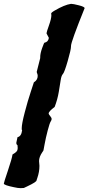

<svg xmlns="http://www.w3.org/2000/svg" viewBox="-24 -877 460 998"><path d="M243 -798 242 -806Q241 -811 260 -822Q311 -852 345 -857H346Q356 -857 385.5 -849.5Q415 -842 416 -835Q345 -659 345 -638V-635Q345 -619 328 -560Q311 -501 303 -492.5Q295 -484 291.5 -461Q288 -438 281.5 -399Q275 -360 260 -321Q229 -298 229 -287V-286Q230 -282 237 -273.5Q244 -265 244.5 -259.5Q245 -254 239.5 -245.5Q234 -237 224 -199Q214 -161 208 -128L202 -96Q202 -94 196 -86Q179 -61 179 -40L181 -15Q181 17 170 48L166 60Q168 68 117 92L100 100Q96 101 83 101Q70 101 48 96Q-1 86 -4 78V77Q-4 72 17 10Q38 -52 41 -74Q57 -83 62.5 -90Q68 -97 68 -107L67 -122Q62 -125 61 -131V-136L67 -164Q77 -166 83 -175Q89 -184 91 -200Q89 -202 89 -205V-211Q89 -233 104.5 -292.5Q120 -352 136 -400L152 -449Q172 -461 172 -483L171 -490L167 -502V-504L185 -575V-580Q185 -599 195 -627Q205 -655 207 -655Q217 -657 222.5 -663Q228 -669 230 -680L218 -703V-705Q218 -710 230.5 -745Q243 -780 243 -798Z"/></svg>

Font: Piedra
Style: Regular
Weight: 400
Designer: Angel Koziupa & Ale Paul
Foundry: Angel Koziupa and Alejandro Paul
Version: Version 1.000